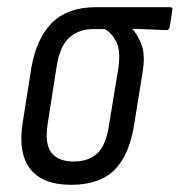

<svg xmlns="http://www.w3.org/2000/svg" viewBox="-20 -507 500 535"><path d="M178 8Q99 8 64.5 -36Q30 -80 43 -164L67 -316Q81 -399 124.5 -443Q168 -487 248 -487H454Q462 -487 460 -478L453 -432Q451 -423 444 -423L349 -427V-426Q366 -407 375.5 -379Q385 -351 377 -304L354 -161Q341 -76 299.5 -34Q258 8 178 8ZM185 -57Q228 -57 252 -80.5Q276 -104 284 -160L309 -312Q317 -363 305 -388.5Q293 -414 272 -426H240Q200 -426 173.5 -402.5Q147 -379 138 -323L113 -163Q104 -107 123 -82Q142 -57 185 -57Z"/></svg>

Font: Sofia Sans Condensed
Style: Italic
Weight: 400
Italic angle: -9°
Designer: Botio Nikoltchev, Ani Petrova
Foundry: lettersoup
Version: Version 4.101